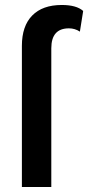

<svg xmlns="http://www.w3.org/2000/svg" viewBox="-20 -751 354 771"><path d="M67.9 -566.9Q67.9 -646.5 109.4 -688.7Q150.9 -731 228 -731Q287.1 -731 314 -707L300.8 -624Q280.8 -637.2 256.8 -637.2Q186 -637.2 186 -557.1V0H67.9Z"/></svg>

Font: Human Sans Medium
Style: Regular
Weight: 500
Designer: Tim Radville
Foundry: Continuum
Version: Version 1.000;FEAKit 1.0